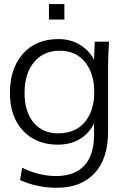

<svg xmlns="http://www.w3.org/2000/svg" viewBox="-20 -704 659 935"><path d="M263.2 -54.7Q346.2 -54.7 392.6 -108.9Q439 -164.1 439 -255.4Q439 -347.2 393.6 -402.3Q349.1 -457 270.5 -457Q191.4 -457 145.5 -400.9Q99.6 -345.7 99.6 -252Q99.6 -160.6 143.1 -107.4Q187 -54.7 263.2 -54.7ZM255.9 210.4Q161.1 210.4 77.6 172.9L87.9 112.8Q169.9 153.3 253.9 153.3Q296.9 153.3 331.1 141.1Q365.2 128.9 389.2 104Q413.1 79.1 425.5 41Q438 2.9 438 -48.8V-104.5Q416 -55.7 370.1 -27.6Q324.2 0.5 260.7 0.5Q155.8 0.5 92.3 -67.4Q28.3 -135.7 28.3 -251.5Q28.3 -370.1 91.3 -441.9Q154.8 -513.7 264.2 -513.7Q325.2 -513.7 370.1 -485.4Q415 -458 438 -412.6L441.4 -501H510.7Q506.3 -414.6 506.3 -387.2V-62Q506.3 67.9 440.9 139.2Q375.5 210.4 255.9 210.4ZM218.3 -608.9V-684.1H293.5V-608.9Z"/></svg>

Font: Ride Light
Style: Regular
Weight: 300
Version: Version 3.000